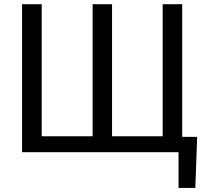

<svg xmlns="http://www.w3.org/2000/svg" viewBox="-20 -731 1009 922"><path d="M180.2 -710.9V-76.7H424.8V-710.9H518.1V-76.7H761.2V-710.9H855V-73.7H926.8L918 171.4H837.4V0H85.9V-710.9Z"/></svg>

Font: SteelSelectRoboto
Style: Roboto-Regular
Weight: 400
Designer: Google
Version: Version 2.137; 2017